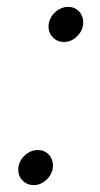

<svg xmlns="http://www.w3.org/2000/svg" viewBox="-20 -532 290 558"><path d="M78 6Q59 6 46 -7Q33 -20 33 -39Q33 -54 41 -67Q49 -80 62 -88Q75 -96 90 -96Q109 -96 121.5 -83Q134 -70 134 -50Q134 -36 126 -23Q118 -10 105.5 -2Q93 6 78 6ZM166 -410Q147 -410 134 -423Q121 -436 121 -455Q121 -470 129 -483Q137 -496 150 -504Q163 -512 178 -512Q197 -512 209.5 -499Q222 -486 222 -466Q222 -452 214 -439Q206 -426 193.5 -418Q181 -410 166 -410Z"/></svg>

Font: Red Hat Display
Style: Italic
Weight: 300
Italic angle: -12°
Designer: Pentagram, MCKL
Foundry: Pentagram, MCKL
Version: Version 1.023